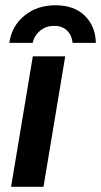

<svg xmlns="http://www.w3.org/2000/svg" viewBox="-20 -716 388 736"><path d="M22.5 0 105.8 -500H230L146.7 0ZM15.8 -551.7Q25 -616.7 73.8 -656.2Q122.5 -695.8 192.5 -695.8Q264.2 -695.8 305 -655.8Q345.8 -615.8 347.5 -551.7H258.3Q255 -582.5 235.8 -600Q216.7 -617.5 186.7 -616.7Q155.8 -616.7 133.8 -598.3Q111.7 -580 105 -551.7Z"/></svg>

Font: Familjen Grotesk SemiBold
Style: Italic
Weight: 600
Italic angle: -9.46201°
Designer: Anders Wikstroem, Jonas Baeckman, Matilda Gysing, Kristian Moeller
Foundry: Familjen STHLM AB
Version: Version 2.002